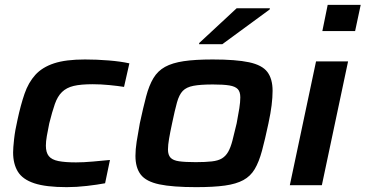

<svg xmlns="http://www.w3.org/2000/svg" viewBox="-20 -763 1506 791"><path d="M255 8Q169 8 121 -8Q73 -24 53.5 -56Q34 -88 34 -135Q34 -153 38 -189.5Q42 -226 52 -269Q65 -330 81 -376.5Q97 -423 125.5 -454.5Q154 -486 202.5 -502Q251 -518 330 -518Q378 -518 427.5 -514Q477 -510 513 -502L491 -405Q466 -409 430.5 -412.5Q395 -416 362 -416Q313 -416 283.5 -409Q254 -402 235.5 -384Q217 -366 206 -334.5Q195 -303 183 -255Q177 -226 173 -203Q169 -180 169 -163Q169 -135 181 -120Q193 -105 220.5 -99.5Q248 -94 293 -94Q324 -94 363 -97.5Q402 -101 433 -104L413 -8Q381 -2 338 3Q295 8 255 8Z M788 8Q691 8 636.5 -3.5Q582 -15 560 -43.5Q538 -72 538 -121Q538 -147 543 -179.5Q548 -212 556 -255Q570 -320 582 -365.5Q594 -411 612 -441Q630 -471 660 -487.5Q690 -504 737 -511Q784 -518 856 -518Q952 -518 1006 -506.5Q1060 -495 1081.5 -466.5Q1103 -438 1103 -389Q1103 -362 1099 -329.5Q1095 -297 1086 -255Q1072 -189 1059.5 -142.5Q1047 -96 1029.5 -66.5Q1012 -37 982.5 -21Q953 -5 906.5 1.5Q860 8 788 8ZM786 -95Q826 -95 852.5 -98Q879 -101 894.5 -110.5Q910 -120 920 -137.5Q930 -155 937.5 -183.5Q945 -212 955 -255Q962 -291 966 -317Q970 -343 970 -362Q970 -385 959.5 -396Q949 -407 925 -411Q901 -415 857 -415Q806 -415 777 -409.5Q748 -404 733 -388.5Q718 -373 709 -340.5Q700 -308 689 -255Q681 -218 676.5 -191.5Q672 -165 672 -147Q672 -125 682.5 -113.5Q693 -102 718 -98.5Q743 -95 786 -95ZM800 -581 801 -586 955 -729H1092L1091 -724L896 -581Z M1308 -635 1330 -743H1466L1443 -635ZM1174 0 1282 -510H1414L1306 0Z"/></svg>

Font: Saira Expanded SemiBold
Style: Italic
Weight: 600
Width: 7
Italic angle: -12°
Designer: Hector Gatti with collaboration of the Omnibus-Type team
Foundry: Omnibus-Type
Version: Version 1.101